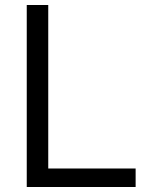

<svg xmlns="http://www.w3.org/2000/svg" viewBox="-20 -748 574 768"><path d="M87 0V-728H173V-74H522.5V0Z"/></svg>

Font: Mooli
Style: Regular
Weight: 400
Designer: Vernon Adams
Foundry: Vernon Adams
Version: Version 1.000; ttfautohint (v1.8.4.7-5d5b);gftools[0.9.33]